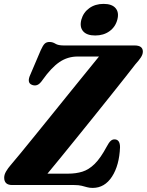

<svg xmlns="http://www.w3.org/2000/svg" viewBox="-20 -928 736 963"><path d="M351.5 0H41Q1 0 1 -37Q1 -52 10.5 -68.2Q20 -84.5 33.5 -100Q50 -119 82.2 -158.2Q114.5 -197.5 156.2 -249Q198 -300.5 244 -357.5Q290 -414.5 334.2 -469.2Q378.5 -524 415.8 -569.8Q453 -615.5 476.5 -644.5H369.5Q319 -644.5 278 -616.5Q237 -588.5 193.5 -527Q179 -505.5 165.5 -501.2Q152 -497 139 -503Q113.5 -514 132.5 -554.5L184.5 -676.5Q195.5 -701 204.5 -709.2Q213.5 -717.5 228.5 -717.5Q244 -717.5 257.8 -708.8Q271.5 -700 300 -700H655Q696.5 -700 696.5 -669Q696.5 -655 686 -639.2Q675.5 -623.5 659 -605.5Q642 -583.5 610.5 -543.5Q579 -503.5 538.2 -452.5Q497.5 -401.5 452.8 -345.8Q408 -290 364 -235.8Q320 -181.5 282.2 -135Q244.5 -88.5 218 -57H321.5Q361 -57 393.2 -67Q425.5 -77 455 -106Q484.5 -135 515.5 -193Q526 -213 534.8 -221Q543.5 -229 554 -229Q582 -229 582 -189.5Q578.5 -99 541.8 -42.2Q505 14.5 445 14.5Q429 14.5 416.8 11Q404.5 7.5 389.8 3.8Q375 0 351.5 0ZM457.5 -750Q415.5 -750 397 -771.2Q378.5 -792.5 388 -829.5Q398 -865.5 427.8 -887Q457.5 -908.5 499.5 -908.5Q541.5 -908.5 559.8 -887Q578 -865.5 568.5 -829.5Q559 -793 529.2 -771.5Q499.5 -750 457.5 -750Z"/></svg>

Font: Fraunces 72pt Soft
Style: Bold Italic
Weight: 700
Italic angle: -16°
Version: Version 1.000;[b76b70a41]